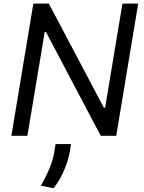

<svg xmlns="http://www.w3.org/2000/svg" viewBox="-20 -747 793 1056"><path d="M740.1 -727.3 619.3 0H534.1L233 -571H225.9L130.7 0H42.6L163.4 -727.3H248.6L551.1 -154.8H558.2L653.4 -727.3ZM370.7 45.5 363.6 89.5Q355.1 136.4 331.7 191.6Q308.2 246.8 274.1 288.4L204.5 274.1Q230.1 231.5 251.1 181.5Q272 131.4 278.4 90.9L285.5 45.5Z"/></svg>

Font: Inter UI
Style: Italic
Weight: 400
Italic angle: -9.39999°
Designer: Rasmus Andersson
Foundry: rsms
Version: 3.2;8d6f07862